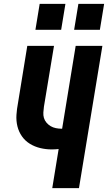

<svg xmlns="http://www.w3.org/2000/svg" viewBox="-20 -972 558 992"><path d="M250 0 283 -202Q274 -201 265 -200.5Q256 -200 247 -200Q217 -200 188 -207Q159 -214 134.5 -229Q110 -244 93.5 -267.5Q77 -291 70 -319.5Q63 -348 65 -378.5Q67 -409 73 -440L121 -735H259L207 -421Q205 -406 204 -391Q203 -376 207 -362.5Q211 -349 220.5 -338Q230 -327 242 -320Q254 -313 268.5 -310Q283 -307 298 -307Q299 -307 299.5 -307Q300 -307 301 -307L371 -735H509L388 0ZM496 -818H363L385 -952H518ZM296 -818H163L185 -952H318Z"/></svg>

Font: Iosevka SS04 Heavy
Style: Italic
Weight: 900
Italic angle: -9°
Monospace: yes
Designer: Belleve Invis
Foundry: Belleve Invis
Version: Version 19.0.0; ttfautohint (v1.8.4)